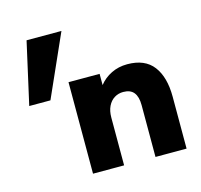

<svg xmlns="http://www.w3.org/2000/svg" viewBox="-106 -846 1008 961"><g transform="rotate(-15 398.5 -365.5)"><path d="M111.8 -731H292.5L149.4 -409.7H39.6ZM260.3 -474.1H421.4V-416Q446.3 -447.8 483.9 -466.3Q521.5 -484.9 566.9 -484.9Q658.2 -484.9 701.7 -427.7Q745.1 -370.6 745.1 -269V0H584V-269Q584 -312 566.4 -334Q548.8 -356 511.7 -356Q486.3 -356 465.8 -343.3Q445.3 -330.6 433.3 -306.2Q421.4 -281.7 421.4 -247.1V0H260.3Z"/></g></svg>

Font: Glacial Indifference
Style: Bold
Weight: 700
Designer: Alfredo Marco Pradil
Foundry: Alfredo Marco Pradil
Version: Version 1.312